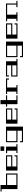

<svg xmlns="http://www.w3.org/2000/svg" viewBox="3387 -4161 961 7853"><g transform="rotate(-90 3867.5 -234.5)"><path d="M698 -469V0H60V-650H-39V-695H227V-469ZM653 -45V-424H227V-45Z M818 -469H1442V-212H985V-45H1397V-122H1442V0H818ZM985 -424V-257H1397V-424Z M1798 -45H1897V0H1532V-45H1631V-424H1532V-469H1798ZM1805 -542H1624V-695H1805Z M2615 226H1977V104H2022V181H2448V0H1977V-469H2615ZM2448 -424H2022V-45H2448Z M2735 -469H3359V-212H2902V-45H3314V-122H3359V0H2735ZM2902 -424V-257H3314V-424Z M3893 -45V0H3533V-424H3434V-469H3533V-695H3700V-469H3893V-424H3700V-45Z M4585 -469V-348H4540V-424H4215V-45H4314V0H3949V-45H4048V-424H3949V-469Z M5288 -45H5387V0H4664V-257H5121V-424H4709V-347H4664V-469H5288ZM5121 -45V-212H4709V-45Z M6094 226H5456V104H5501V181H5927V0H5456V-469H6094ZM5927 -424H5501V-45H5927Z M6214 -469H6838V-212H6381V-45H6793V-122H6838V0H6214ZM6381 -424V-257H6793V-424Z M6928 -469H7651V-45H7758V0H7499V-45H7606V-424H7194V-45H7293V0H6928V-45H7027V-424H6928Z"/></g></svg>

Font: Geostar Fill
Style: Regular
Weight: 400
Designer: Joe Prince
Foundry: Joe Prince
Version: Version 1.002